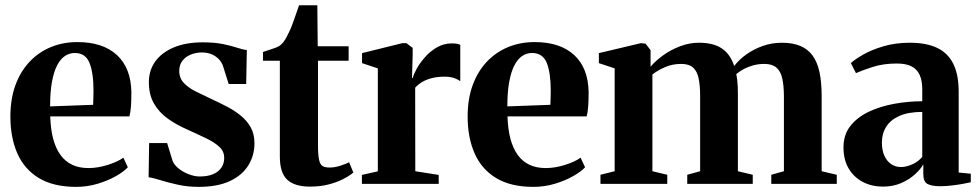

<svg xmlns="http://www.w3.org/2000/svg" viewBox="-20 -699 3724 730"><path d="M269.5 11.5Q183.5 11.5 128.2 -21.8Q73 -55 46.2 -115.2Q19.5 -175.5 19.5 -256Q19.5 -322.5 38.5 -374.8Q57.5 -427 92 -463.8Q126.5 -500.5 173 -519.8Q219.5 -539 274.5 -539Q371 -539 424.5 -489.8Q478 -440.5 479.5 -348.5Q479.5 -315.5 477.8 -293Q476 -270.5 472 -256.5H171Q172.5 -208 182.2 -171.2Q192 -134.5 210 -109.8Q228 -85 254.5 -72.5Q281 -60 316.5 -60Q351 -60 389 -71.8Q427 -83.5 449 -99.5L466 -63Q451 -46.5 420.5 -29.2Q390 -12 350.8 -0.2Q311.5 11.5 269.5 11.5ZM170.5 -294.5 334 -300.5Q334.5 -314 335 -327Q335.5 -340 335.5 -353.5Q335.5 -422.5 320.2 -460Q305 -497.5 264.5 -497.5Q244 -497.5 227 -486.2Q210 -475 197.2 -450.5Q184.5 -426 177.5 -387.5Q170.5 -349 170.5 -294.5Z M735 11.5Q693 11.5 655.8 3.2Q618.5 -5 590 -14Q561.5 -23 545 -25L547 -155H615.5L636.5 -86.5Q643.5 -70.5 660.5 -57.2Q677.5 -44 699 -36Q720.5 -28 739 -28Q770 -28 790.8 -37Q811.5 -46 822 -62Q832.5 -78 832.5 -98.5Q832.5 -122.5 815.5 -139.2Q798.5 -156 767 -171.5Q735.5 -187 691 -207Q650 -225 617.2 -248.5Q584.5 -272 565.2 -305.8Q546 -339.5 546 -386.5Q546 -431.5 570.5 -465.5Q595 -499.5 641 -518.8Q687 -538 751 -538Q796 -538 827.5 -531.5Q859 -525 880.8 -517.8Q902.5 -510.5 918.5 -508.5L916 -379.5H849.5L829 -444.5Q824 -461.5 812.2 -473.8Q800.5 -486 784.2 -492.8Q768 -499.5 748 -499.5Q724.5 -499.5 704.8 -491.2Q685 -483 673.2 -467.5Q661.5 -452 661.5 -430Q661.5 -402 679 -383.5Q696.5 -365 724.8 -351Q753 -337 785 -322Q815.5 -308 844.5 -292.8Q873.5 -277.5 896.8 -258.2Q920 -239 933.8 -213.8Q947.5 -188.5 947.5 -154Q947.5 -108.5 924.5 -70.8Q901.5 -33 854.5 -10.8Q807.5 11.5 735 11.5Z M1158.5 10.5Q1100 10.5 1072 -15.8Q1044 -42 1044 -103.5V-468H980V-501.5Q990.5 -505 1002.2 -508.8Q1014 -512.5 1025 -516.5Q1036 -520.5 1043 -525Q1051 -530.5 1057.5 -539Q1064 -547.5 1069.5 -558Q1075 -568.5 1080 -579Q1085.5 -590 1092 -607.5Q1098.5 -625 1105 -644.2Q1111.5 -663.5 1117 -679H1186.5L1188 -523H1305.5V-468H1189V-150.5Q1189 -111 1193 -92Q1197 -73 1206.8 -67.5Q1216.5 -62 1233.5 -62Q1252 -62 1272.8 -68.5Q1293.5 -75 1307.5 -82L1323.5 -43Q1308 -30 1284 -17.8Q1260 -5.5 1228.5 2.5Q1197 10.5 1158.5 10.5Z M1356 0V-34L1416.5 -47.5V-439L1356.5 -459V-497L1510 -535H1525L1549 -517V-491L1546.5 -401.5L1549.5 -403Q1552.5 -416 1564.2 -437.5Q1576 -459 1595.5 -481.2Q1615 -503.5 1641 -518.8Q1667 -534 1698 -534Q1710 -534 1717.8 -532.5Q1725.5 -531 1730 -528.5V-390.5Q1723 -396 1707.8 -401.8Q1692.5 -407.5 1670 -407.5Q1645 -407.5 1624 -402.5Q1603 -397.5 1586.8 -388.2Q1570.5 -379 1558.5 -365.5L1559 -48L1648 -34V0Z M2008 11.5Q1922 11.5 1866.8 -21.8Q1811.5 -55 1784.8 -115.2Q1758 -175.5 1758 -256Q1758 -322.5 1777 -374.8Q1796 -427 1830.5 -463.8Q1865 -500.5 1911.5 -519.8Q1958 -539 2013 -539Q2109.5 -539 2163 -489.8Q2216.5 -440.5 2218 -348.5Q2218 -315.5 2216.2 -293Q2214.5 -270.5 2210.5 -256.5H1909.5Q1911 -208 1920.8 -171.2Q1930.5 -134.5 1948.5 -109.8Q1966.5 -85 1993 -72.5Q2019.5 -60 2055 -60Q2089.5 -60 2127.5 -71.8Q2165.5 -83.5 2187.5 -99.5L2204.5 -63Q2189.5 -46.5 2159 -29.2Q2128.5 -12 2089.2 -0.2Q2050 11.5 2008 11.5ZM1909 -294.5 2072.5 -300.5Q2073 -314 2073.5 -327Q2074 -340 2074 -353.5Q2074 -422.5 2058.8 -460Q2043.5 -497.5 2003 -497.5Q1982.5 -497.5 1965.5 -486.2Q1948.5 -475 1935.8 -450.5Q1923 -426 1916 -387.5Q1909 -349 1909 -294.5Z M2263 0V-34.5L2317 -48V-439L2257 -459V-497L2417 -535L2434.5 -533L2453.5 -508.5V-445.5Q2472.5 -468 2501.8 -489Q2531 -510 2566 -523.2Q2601 -536.5 2637 -536.5Q2693 -536.5 2725 -514.5Q2757 -492.5 2771.5 -448Q2789.5 -472 2817.5 -492Q2845.5 -512 2880 -524.2Q2914.5 -536.5 2952.5 -536.5Q2993.5 -536.5 3022.5 -524.5Q3051.5 -512.5 3069.5 -487.8Q3087.5 -463 3095.8 -424.8Q3104 -386.5 3104 -333V-48L3161.5 -34.5V0H2912.5V-34.5L2960.5 -48V-331Q2960.5 -373 2954.2 -400.8Q2948 -428.5 2931.8 -442.2Q2915.5 -456 2886 -456Q2864.5 -456 2844.8 -450.8Q2825 -445.5 2808.5 -436.8Q2792 -428 2779.5 -417.5Q2781.5 -408 2783 -395.2Q2784.5 -382.5 2785 -368.5Q2785.5 -354.5 2785.5 -340.5V-48L2842 -34.5V0H2593V-34.5L2642 -48V-332.5Q2642 -374 2636.2 -401.2Q2630.5 -428.5 2615 -442.2Q2599.5 -456 2570 -456Q2536.5 -456 2508.5 -443.8Q2480.5 -431.5 2460.5 -416V-48L2517 -34.5V0Z M3337 10.5Q3294.5 10.5 3260.5 -7.2Q3226.5 -25 3206.8 -58.2Q3187 -91.5 3187 -139Q3187 -186.5 3213 -219.8Q3239 -253 3282.5 -273.8Q3326 -294.5 3379.2 -304.2Q3432.5 -314 3486.5 -314V-360Q3486.5 -391 3477.2 -412.8Q3468 -434.5 3447 -446Q3426 -457.5 3390 -457.5Q3338.5 -457.5 3298.2 -444.5Q3258 -431.5 3234.5 -421L3215 -459Q3230.5 -473.5 3262 -491.5Q3293.5 -509.5 3338.8 -523Q3384 -536.5 3439 -536.5Q3502.5 -536.5 3543.5 -516.8Q3584.5 -497 3604.8 -455.8Q3625 -414.5 3625 -350V-43L3671 -38.5V-6Q3660 -3.5 3641 0Q3622 3.5 3599.2 6.2Q3576.5 9 3555 9Q3522.5 9 3506.5 0.5Q3490.5 -8 3490.5 -37V-74.5Q3481 -56.5 3459.5 -36.8Q3438 -17 3407 -3.2Q3376 10.5 3337 10.5ZM3405 -64Q3426 -64 3448.8 -74.2Q3471.5 -84.5 3486.5 -102.5V-273.5Q3434.5 -273.5 3400.2 -258.5Q3366 -243.5 3349.5 -217.2Q3333 -191 3333 -157Q3333 -128.5 3342.2 -107.5Q3351.5 -86.5 3368 -75.2Q3384.5 -64 3405 -64Z"/></svg>

Font: Merriweather 96pt
Style: Bold
Weight: 700
Version: Version 2.100